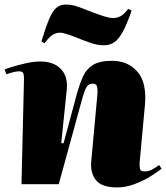

<svg xmlns="http://www.w3.org/2000/svg" viewBox="-24 -806 727 840"><path d="M683 -68Q666 -54 634.5 -34.5Q603 -15 564.5 -0.5Q526 14 489 14Q422 14 396.5 -17Q371 -48 375 -98L402 -392Q404 -418 400 -429Q396 -440 382 -440Q364 -440 355 -426Q346 -412 334 -368L233 0H70L81 -462Q81 -474 78.5 -484Q76 -494 59 -494Q49 -494 33.5 -490Q18 -486 4 -481L-4 -502Q5 -506 31 -514Q57 -522 90.5 -529.5Q124 -537 153 -537Q211 -537 242.5 -504Q274 -471 268 -413L244 -180L254 -179L313 -398Q325 -440 339.5 -472Q354 -504 383 -522Q412 -540 467 -540Q536 -540 577.5 -492Q619 -444 610 -346L587 -96Q586 -77 588.5 -66.5Q591 -56 609 -56Q626 -56 642.5 -65Q659 -74 672 -84ZM431 -608Q406 -608 385 -614.5Q364 -621 335 -632Q301 -646 276 -654.5Q251 -663 238 -663Q225 -663 209.5 -655.5Q194 -648 171 -617L157 -624Q176 -687 191 -722.5Q206 -758 223 -772Q240 -786 263 -786Q286 -786 306.5 -780Q327 -774 371 -756Q405 -743 430 -735Q455 -727 472 -727Q486 -727 502 -734.5Q518 -742 537 -767L552 -760Q532 -702 514 -668.5Q496 -635 476.5 -621.5Q457 -608 431 -608Z"/></svg>

Font: Literata 72pt Black
Style: Italic
Weight: 900
Italic angle: -2°
Designer: Latin by Veronika Burian and Jose Scaglione. Greek by Irene Vlachou. Cyrillic by Vera Evstafieva
Foundry: TypeTogether
Version: Version 3.002